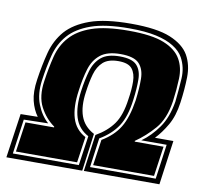

<svg xmlns="http://www.w3.org/2000/svg" viewBox="-92 -637 742 708"><g transform="rotate(10 279.5 -282.5)"><path d="M-24 0 0 -166 64 -167Q47 -190 39 -222.5Q31 -255 38 -302Q46 -357 58.5 -405Q71 -453 102 -489Q133 -524 190 -544.5Q247 -565 344 -565Q441 -565 491.5 -544Q542 -523 562 -488Q582 -452 581 -406Q580 -360 573 -310Q566 -259 546 -224.5Q526 -190 503 -166H572L549 0H266L285 -138Q327 -162 350.5 -195Q374 -228 382 -289Q388 -326 387.5 -356Q387 -386 373 -403.5Q359 -421 322 -421Q284 -421 264.5 -403.5Q245 -386 236.5 -356Q228 -326 223 -288Q215 -234 228 -197.5Q241 -161 279 -141L260 0ZM-3 -18H244L260 -129Q222 -149 209.5 -189Q197 -229 205 -288Q211 -332 221 -366Q231 -400 254.5 -419.5Q278 -439 324 -439Q370 -439 387.5 -420Q405 -401 405.5 -367.5Q406 -334 400 -289Q392 -226 368.5 -190Q345 -154 301 -128L286 -18H532L550 -148H455Q490 -173 517 -211.5Q544 -250 554 -310Q559 -356 561.5 -398Q564 -440 545 -475Q539 -486 529.5 -495.5Q520 -505 507 -513Q482 -529 441.5 -538Q401 -547 341 -547Q251 -547 197.5 -528Q144 -509 115 -476Q86 -443 74.5 -398Q63 -353 56 -302Q49 -251 64 -212.5Q79 -174 106 -150L15 -148ZM7 -27 23 -139H130V-142Q97 -165 76.5 -204Q56 -243 65 -302Q72 -351 83 -395Q94 -439 122 -470Q150 -502 201.5 -520Q253 -538 340 -538Q427 -538 472.5 -519.5Q518 -501 536 -469Q554 -438 552.5 -396Q551 -354 545 -310Q535 -243 502.5 -205.5Q470 -168 432 -142V-139H540L524 -27H296L310 -124Q354 -150 376.5 -187Q399 -224 409 -289Q415 -336 414.5 -371.5Q414 -407 395 -427.5Q376 -448 325 -448Q276 -448 250 -427.5Q224 -407 213 -371Q202 -335 196 -288Q187 -226 199.5 -185Q212 -144 250 -124L236 -27Z"/></g></svg>

Font: Alumni Sans Collegiate One SC
Style: Italic
Weight: 400
Italic angle: -8°
Designer: Robert E. Leuschke
Foundry: Robert E. Leuschke
Version: Version 1.100